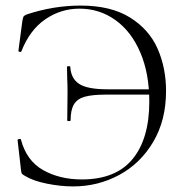

<svg xmlns="http://www.w3.org/2000/svg" viewBox="-20 -656 665 688"><path d="M69 -26Q60 -31 58 -34.5Q56 -38 55 -49L43 -154Q43 -157 48.5 -158Q54 -159 55 -156Q75 -80 134.5 -46.5Q194 -13 273 -13Q395 -13 455 -86Q515 -159 515 -292Q515 -393 482.5 -468.5Q450 -544 393 -584.5Q336 -625 265 -625Q198 -625 142.5 -587Q87 -549 57 -473Q56 -469 51 -470Q46 -471 46 -474L60 -580Q62 -592 64 -596Q66 -600 75 -604Q171 -636 269 -636Q377 -636 445.5 -593.5Q514 -551 544.5 -482Q575 -413 575 -330Q575 -225 529 -147.5Q483 -70 407 -29Q331 12 242 12Q197 12 147.5 2Q98 -8 69 -26ZM222 -326Q222 -356 221 -370L220 -416Q220 -419 226 -419Q232 -419 232 -416Q234 -375 263.5 -355.5Q293 -336 365 -336H542V-317H361Q311 -317 284 -309.5Q257 -302 245 -282Q233 -262 233 -225Q233 -222 227 -222Q221 -222 221 -225Z"/></svg>

Font: Cormorant SC Light
Style: Regular
Weight: 300
Designer: Christian Thalmann (Catharsis Fonts)
Foundry: Catharsis Fonts
Version: Version 4.000